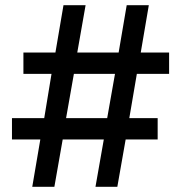

<svg xmlns="http://www.w3.org/2000/svg" viewBox="-20 -718 696 738"><path d="M347 0H431L463 -182H586V-264H477L506 -434H630V-516H521L552 -698H467L436 -516H277L309 -698H224L193 -516H70V-434H178L150 -264H26V-182H135L104 0H189L221 -182H379ZM234 -264 264 -434H422L392 -264Z"/></svg>

Font: IBM Plex Thai SemiBold
Style: Regular
Weight: 600
Designer: Mike Abbink, Paul van der Laan, Pieter van Rosmalen, Ben Mitchell, Mark Frömberg
Foundry: Bold Monday
Version: Version 1.0